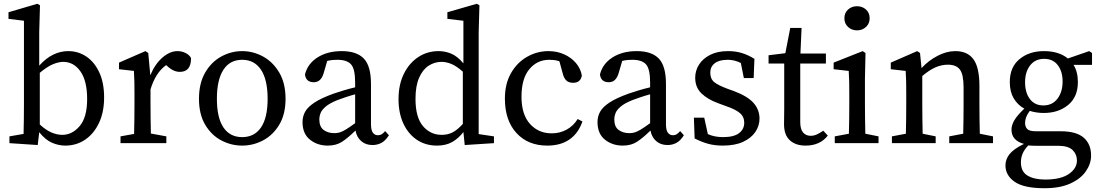

<svg xmlns="http://www.w3.org/2000/svg" viewBox="-20 -759 5833 1018"><path d="M30 0V-36L105 -49Q106 -87 106.5 -131.5Q107 -176 107 -210V-649L25 -659V-694L178 -739L192 -731L188 -589V-411Q224 -451 262.5 -469.5Q301 -488 342 -488Q395 -488 438 -459Q481 -430 506.5 -375Q532 -320 532 -242Q532 -165 505 -107.5Q478 -50 431.5 -18.5Q385 13 326 13Q291 13 256 -2Q221 -17 188 -58L180 10ZM315 -431Q292 -431 262 -419Q232 -407 191 -373V-99Q222 -70 252 -57Q282 -44 310 -44Q363 -44 402.5 -90.5Q442 -137 442 -234Q442 -330 406.5 -380.5Q371 -431 315 -431Z M619 0V-36L691 -49Q692 -87 692.5 -131.5Q693 -176 693 -210V-258Q693 -299 692.5 -326Q692 -353 690 -383L611 -392V-427L751 -488L766 -478L777 -360Q802 -420 841.5 -454Q881 -488 921 -488Q944 -488 964 -478Q984 -468 993 -451Q993 -378 934 -378Q917 -378 902 -384.5Q887 -391 873 -403L861 -414Q831 -392 811 -360Q791 -328 778 -285V-210Q778 -177 778.5 -133Q779 -89 780 -51L862 -36V0Z M1264 13Q1206 13 1153.5 -14.5Q1101 -42 1068 -97.5Q1035 -153 1035 -235Q1035 -318 1068 -374.5Q1101 -431 1153.5 -459.5Q1206 -488 1264 -488Q1322 -488 1374.5 -459.5Q1427 -431 1460.5 -374.5Q1494 -318 1494 -235Q1494 -153 1460.5 -97.5Q1427 -42 1374.5 -14.5Q1322 13 1264 13ZM1264 -32Q1329 -32 1364 -83.5Q1399 -135 1399 -235Q1399 -336 1364 -389Q1329 -442 1264 -442Q1199 -442 1164.5 -389Q1130 -336 1130 -235Q1130 -135 1164.5 -83.5Q1199 -32 1264 -32Z M1955 10Q1919 10 1895 -11Q1871 -32 1865 -67Q1824 -27 1793 -7Q1762 13 1718 13Q1663 13 1623.5 -18.5Q1584 -50 1584 -112Q1584 -141 1597.5 -166Q1611 -191 1647 -215Q1683 -239 1750 -263Q1773 -271 1803 -280Q1833 -289 1863 -296V-321Q1863 -394 1841 -418Q1819 -442 1769 -442Q1758 -442 1744.5 -441Q1731 -440 1715 -436L1696 -371Q1682 -323 1644 -323Q1602 -323 1597 -364Q1611 -421 1663.5 -454.5Q1716 -488 1792 -488Q1871 -488 1909 -448.5Q1947 -409 1947 -314V-101Q1947 -69 1957 -55.5Q1967 -42 1983 -42Q1996 -42 2005 -48Q2014 -54 2022 -64L2042 -42Q2024 -13 2002.5 -1.5Q1981 10 1955 10ZM1673 -127Q1673 -87 1696 -70Q1719 -53 1753 -53Q1768 -53 1781.5 -57Q1795 -61 1814 -72.5Q1833 -84 1863 -106V-259Q1837 -252 1812 -243.5Q1787 -235 1771 -229Q1728 -212 1707 -194Q1686 -176 1679.5 -159Q1673 -142 1673 -127Z M2183 -235Q2183 -137 2222.5 -90.5Q2262 -44 2322 -44Q2355 -44 2380.5 -57.5Q2406 -71 2434 -102V-379Q2400 -409 2373 -420Q2346 -431 2321 -431Q2284 -431 2252.5 -410.5Q2221 -390 2202 -346.5Q2183 -303 2183 -235ZM2444 10 2437 -59Q2411 -25 2377.5 -6Q2344 13 2297 13Q2236 13 2190 -18Q2144 -49 2118.5 -104.5Q2093 -160 2093 -233Q2093 -310 2121 -367Q2149 -424 2197 -456Q2245 -488 2306 -488Q2341 -488 2373.5 -474Q2406 -460 2437 -423V-649L2352 -659V-694L2508 -739L2522 -731L2518 -589V-48L2599 -36V0Z M2882 13Q2779 13 2718 -54Q2657 -121 2657 -236Q2657 -315 2689.5 -371.5Q2722 -428 2775 -458Q2828 -488 2888 -488Q2933 -488 2971 -471Q3009 -454 3034 -424.5Q3059 -395 3065 -358Q3058 -320 3019 -320Q2994 -320 2981.5 -333.5Q2969 -347 2964 -368L2946 -434Q2932 -439 2918.5 -440.5Q2905 -442 2892 -442Q2828 -442 2786.5 -392Q2745 -342 2745 -246Q2745 -152 2790 -102Q2835 -52 2905 -52Q2948 -52 2984 -71.5Q3020 -91 3043 -128L3068 -115Q3047 -53 3000 -20Q2953 13 2882 13Z M3519 10Q3483 10 3459 -11Q3435 -32 3429 -67Q3388 -27 3357 -7Q3326 13 3282 13Q3227 13 3187.5 -18.5Q3148 -50 3148 -112Q3148 -141 3161.5 -166Q3175 -191 3211 -215Q3247 -239 3314 -263Q3337 -271 3367 -280Q3397 -289 3427 -296V-321Q3427 -394 3405 -418Q3383 -442 3333 -442Q3322 -442 3308.5 -441Q3295 -440 3279 -436L3260 -371Q3246 -323 3208 -323Q3166 -323 3161 -364Q3175 -421 3227.5 -454.5Q3280 -488 3356 -488Q3435 -488 3473 -448.5Q3511 -409 3511 -314V-101Q3511 -69 3521 -55.5Q3531 -42 3547 -42Q3560 -42 3569 -48Q3578 -54 3586 -64L3606 -42Q3588 -13 3566.5 -1.5Q3545 10 3519 10ZM3237 -127Q3237 -87 3260 -70Q3283 -53 3317 -53Q3332 -53 3345.5 -57Q3359 -61 3378 -72.5Q3397 -84 3427 -106V-259Q3401 -252 3376 -243.5Q3351 -235 3335 -229Q3292 -212 3271 -194Q3250 -176 3243.5 -159Q3237 -142 3237 -127Z M3812 13Q3770 13 3735 3.5Q3700 -6 3663 -25L3659 -135H3714L3733 -48Q3768 -32 3814 -32Q3871 -32 3898.5 -53Q3926 -74 3926 -108Q3926 -140 3903 -159.5Q3880 -179 3833 -195L3787 -212Q3732 -232 3699 -264Q3666 -296 3666 -347Q3666 -384 3686 -416Q3706 -448 3745 -468Q3784 -488 3840 -488Q3881 -488 3914.5 -477.5Q3948 -467 3980 -447L3976 -345H3924L3908 -425Q3874 -442 3839 -442Q3793 -442 3769.5 -423.5Q3746 -405 3746 -374Q3746 -341 3766.5 -324Q3787 -307 3838 -288L3869 -277Q3944 -249 3975.5 -213Q4007 -177 4007 -130Q4007 -92 3985 -59.5Q3963 -27 3920 -7Q3877 13 3812 13Z M4251 13Q4199 13 4168 -15Q4137 -43 4137 -101Q4137 -120 4137.5 -138.5Q4138 -157 4138 -186V-422H4055V-466L4144 -477L4170 -611H4230L4224 -475H4359V-422H4223V-112Q4223 -74 4238 -56.5Q4253 -39 4278 -39Q4295 -39 4310.5 -46Q4326 -53 4345 -66L4369 -40Q4328 13 4251 13Z M4406 0V-36L4481 -50Q4482 -88 4482.5 -132.5Q4483 -177 4483 -210V-257Q4483 -298 4482.5 -325.5Q4482 -353 4480 -383L4400 -392V-427L4554 -488L4569 -478L4566 -342V-210Q4566 -177 4566.5 -132.5Q4567 -88 4568 -50L4638 -36V0ZM4524 -598Q4496 -598 4476.5 -616Q4457 -634 4457 -662Q4457 -691 4476.5 -708.5Q4496 -726 4524 -726Q4552 -726 4571.5 -708.5Q4591 -691 4591 -662Q4591 -634 4571.5 -616Q4552 -598 4524 -598Z M4709 0V-36L4783 -50Q4784 -88 4784.5 -132Q4785 -176 4785 -210V-258Q4785 -299 4784.5 -326Q4784 -353 4782 -383L4703 -392V-427L4843 -488L4858 -478L4866 -398Q4903 -438 4951 -463Q4999 -488 5045 -488Q5110 -488 5141.5 -444.5Q5173 -401 5173 -303V-210Q5173 -176 5173.5 -132Q5174 -88 5175 -50L5245 -36V0H5013V-36L5087 -50Q5088 -87 5088.5 -131.5Q5089 -176 5089 -210V-295Q5089 -364 5069.5 -390Q5050 -416 5006 -416Q4972 -416 4940 -402Q4908 -388 4870 -356V-210Q4870 -177 4870.5 -132.5Q4871 -88 4872 -50L4941 -36V0Z M5512 -200Q5560 -200 5587 -236Q5614 -272 5614 -327Q5614 -380 5588.5 -413.5Q5563 -447 5516 -447Q5469 -447 5442 -412.5Q5415 -378 5415 -323Q5415 -268 5440.5 -234Q5466 -200 5512 -200ZM5514 -160Q5475 -160 5440 -171Q5415 -139 5415 -107Q5415 -87 5426.5 -75Q5438 -63 5473 -63H5604Q5687 -63 5726 -29Q5765 5 5765 66Q5765 109 5737.5 149Q5710 189 5655 214Q5600 239 5518 239Q5409 239 5360 205Q5311 171 5311 118Q5311 86 5332.5 58.5Q5354 31 5409 4Q5343 -14 5343 -72Q5343 -96 5358.5 -122Q5374 -148 5411 -183Q5375 -203 5354.5 -238Q5334 -273 5334 -324Q5334 -403 5385.5 -445.5Q5437 -488 5515 -488Q5594 -488 5642 -449L5755 -488L5770 -478V-415H5672Q5695 -378 5695 -324Q5695 -245 5643.5 -202.5Q5592 -160 5514 -160ZM5393 102Q5393 151 5428 172Q5463 193 5522 193Q5604 193 5647 163.5Q5690 134 5690 92Q5690 59 5667 36.5Q5644 14 5590 14H5473Q5463 14 5452.5 13.5Q5442 13 5432 12Q5411 34 5402 55.5Q5393 77 5393 102Z"/></svg>

Font: Source Serif Pro
Style: Regular
Weight: 400
Designer: Frank Grießhammer
Foundry: Adobe Systems Incorporated
Version: Version 3.001;hotconv 1.0.111;makeotfexe 2.5.65597